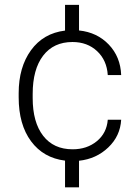

<svg xmlns="http://www.w3.org/2000/svg" viewBox="-20 -664 584 803"><path d="M283.7 -39.6Q343.8 -39.6 385 -73.5Q426.3 -107.4 430.7 -163.1H486.8Q482.9 -95.2 432.9 -47.4Q382.8 0.5 310.5 8.3V119.6H252V7.8Q161.6 -3.4 109.9 -73.2Q58.1 -143.1 58.1 -256.8V-274.4Q58.1 -382.8 109.6 -453.9Q161.1 -524.9 252 -536.1V-643.6H310.5V-536.6Q386.2 -528.8 435.1 -477.5Q483.9 -426.3 486.8 -350.1H430.7Q426.8 -412.1 386 -450.2Q345.2 -488.3 283.2 -488.3Q204.1 -488.3 160.4 -431.2Q116.7 -374 116.7 -271V-253.9Q116.7 -152.8 160.4 -96.2Q204.1 -39.6 283.7 -39.6Z"/></svg>

Font: Vazir Thin FD-UI
Style: Thin-FD-UI
Weight: 100
Designer: Saber Rastikerdar
Foundry: Saber Rastikerdar
Version: Version 30.1.0